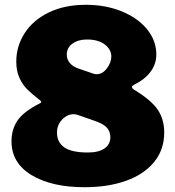

<svg xmlns="http://www.w3.org/2000/svg" viewBox="-20 -772 733 802"><path d="M633 -544Q633 -505 609 -472.5Q585 -440 540 -418Q531 -413 531 -409Q531 -404 539 -398Q612 -354 639 -313.5Q666 -273 666 -219Q666 -147 624 -95.5Q582 -44 507 -17Q432 10 333 10Q196 10 112 -40.5Q28 -91 28 -182Q28 -232 53.5 -269Q79 -306 144 -339Q152 -342 152 -346Q152 -350 146 -354Q113 -380 94 -398.5Q75 -417 61.5 -446Q48 -475 48 -515Q48 -579 83 -633.5Q118 -688 184 -720Q250 -752 339 -752Q421 -752 488.5 -724.5Q556 -697 594.5 -649.5Q633 -602 633 -544ZM259 -544Q259 -524 271.5 -509Q284 -494 307 -486L371 -464Q379 -462 384 -462Q408 -462 426.5 -486.5Q445 -511 445 -536Q445 -565 418 -586Q391 -607 343 -607Q307 -607 283 -590Q259 -573 259 -544ZM441 -199Q441 -221 427.5 -237.5Q414 -254 376 -267L305 -292Q296 -295 288 -295Q261 -295 239.5 -272.5Q218 -250 218 -218Q218 -178 248.5 -156.5Q279 -135 347 -135Q392 -135 416.5 -152Q441 -169 441 -199Z"/></svg>

Font: Libre Franklin Black
Style: Regular
Weight: 900
Designer: Pablo Impallari, Rodrigo Fuenzalida
Foundry: Impallari Type
Version: Version 1.002; ttfautohint (v1.5)